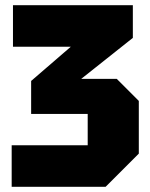

<svg xmlns="http://www.w3.org/2000/svg" viewBox="-20 -720 578 740"><path d="M387 0H25V-160H318V-281H100V-408L253 -540H30V-700H492V-574L293 -416H430L515 -331V-128Z"/></svg>

Font: Tektur SemiCondensed ExtraBold
Style: Regular
Weight: 800
Width: 4
Designer: Adam Jagosz
Foundry: Adam Jagosz
Version: Version 1.005;gftools[0.9.30]